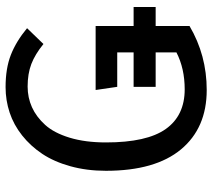

<svg xmlns="http://www.w3.org/2000/svg" viewBox="-56 -685 753 681"><g transform="rotate(-90 320.5 -344.5)"><path d="M636.2 -247.1V-168.9H568.8V-48.8Q465.3 12.2 341.8 12.2Q207 12.2 131.1 -79.1Q55.2 -170.4 55.2 -345.2Q55.2 -413.1 71.3 -471.2Q87.4 -529.3 115.2 -571Q143.1 -612.8 180.7 -642.6Q218.3 -672.4 261.7 -686.8Q305.2 -701.2 352.1 -701.2Q418.5 -701.2 466.1 -682.6Q513.7 -664.1 561 -625L504.9 -566.9Q468.3 -596.7 433.8 -609.9Q399.4 -623 354 -623Q314.9 -623 280.8 -607.7Q246.6 -592.3 218 -560.8Q189.5 -529.3 172.6 -473.9Q155.8 -418.5 155.8 -345.2Q155.8 -200.2 203.4 -133.1Q251 -65.9 344.2 -65.9Q418 -65.9 475.1 -95.2V-168.9H353V-247.1H475.1V-305.2H353L341.8 -381.8H568.8V-247.1Z"/></g></svg>

Font: FiraGO
Style: Regular
Weight: 400
Designer: bBox Type
Foundry: bBox Type GmbH
Version: Version 1.001;PS 001.001;hotconv 1.0.88;makeotf.lib2.5.64775